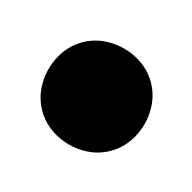

<svg xmlns="http://www.w3.org/2000/svg" viewBox="-36 -176 171 171"><g transform="rotate(-15 50.0 -90.0)"><path d="M0 -90Q0 -77 7 -65.5Q14 -54 25.5 -47Q37 -40 50 -40Q63 -40 74.5 -47Q86 -54 93 -65.5Q100 -77 100 -90Q100 -103 93 -114.5Q86 -126 74.5 -133Q63 -140 50 -140Q37 -140 25.5 -133Q14 -126 7 -114.5Q0 -103 0 -90Z"/></g></svg>

Font: Linefont
Style: Regular
Weight: 400
Monospace: yes
Version: Version 3.002;gftools[0.9.33]